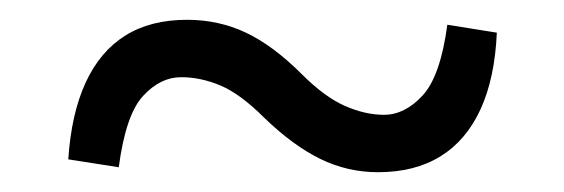

<svg xmlns="http://www.w3.org/2000/svg" viewBox="-20 -442 570 194"><path d="M285 -367Q308 -344 328.5 -335Q349 -326 368 -326Q389 -326 407 -345.5Q425 -365 432 -417L482 -409Q480 -363 465.5 -331.5Q451 -300 425 -284Q399 -268 362 -268Q331 -268 303.5 -281.5Q276 -295 247 -323Q223 -347 203 -355.5Q183 -364 163 -364Q142 -364 124.5 -345Q107 -326 100 -273L49 -281Q52 -327 66.5 -358.5Q81 -390 106.5 -406Q132 -422 169 -422Q201 -422 228.5 -409Q256 -396 285 -367Z"/></svg>

Font: Source Serif 4 Variable
Style: Regular
Weight: 400
Designer: Frank Grießhammer
Foundry: Adobe
Version: Version 4.005;hotconv 1.1.0;makeotfexe 2.6.0